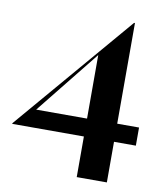

<svg xmlns="http://www.w3.org/2000/svg" viewBox="-99 -798 747 866"><g transform="rotate(10 274.5 -365.0)"><path d="M311 -186H-17V-189L445 -730H449V-269H549V-186H449V0H311ZM311 -268V-559L78 -268Z"/></g></svg>

Font: Nyght Serif Medium
Style: Regular
Weight: 500
Designer: Maksym Kobuzan
Version: Version 0.410